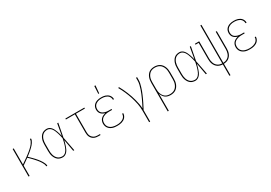

<svg xmlns="http://www.w3.org/2000/svg" viewBox="34 -1832 4431 3135"><g transform="rotate(-30 2250.0 -264.5)"><path d="M77 0V-520H97V-217Q115 -230 133 -242.5Q151 -255 169.5 -267.5Q188 -280 205.5 -293Q223 -306 241 -319.5Q259 -333 276 -347Q293 -361 309.5 -375.5Q326 -390 341.5 -406Q357 -422 370 -439.5Q383 -457 393 -477.5Q403 -498 403 -520H423Q423 -500 415.5 -482Q408 -464 397 -447.5Q386 -431 373 -416Q360 -401 346 -387.5Q332 -374 317.5 -361Q303 -348 288 -335.5Q273 -323 257.5 -311Q242 -299 226 -287Q242 -272 258 -256Q274 -240 290 -224Q306 -208 321 -191.5Q336 -175 350 -157.5Q364 -140 377.5 -122Q391 -104 402 -84.5Q413 -65 422 -43.5Q431 -22 431 0H411Q411 -22 402.5 -42.5Q394 -63 383 -81.5Q372 -100 359 -117.5Q346 -135 332 -151.5Q318 -168 303.5 -184Q289 -200 274 -216Q259 -232 243.5 -247Q228 -262 212 -277Q183 -256 154.5 -235.5Q126 -215 97 -195V0Z M722 8Q698 8 673.5 1.5Q649 -5 629.5 -20.5Q610 -36 596.5 -57.5Q583 -79 575 -102.5Q567 -126 564 -150.5Q561 -175 561 -200V-320Q561 -345 564 -369.5Q567 -394 575 -417.5Q583 -441 596.5 -462.5Q610 -484 629.5 -499.5Q649 -515 673.5 -521.5Q698 -528 722 -528Q747 -528 769 -516Q791 -504 806.5 -484.5Q822 -465 832.5 -443Q843 -421 851.5 -398Q860 -375 866.5 -351.5Q873 -328 879 -304Q889 -358 898 -412Q907 -466 917 -520H937Q924 -456 912.5 -392Q901 -328 888 -264Q902 -198 914 -132Q926 -66 939 0H919Q909 -56 899 -112Q889 -168 879 -223Q873 -199 866.5 -175Q860 -151 852 -127Q844 -103 833.5 -80Q823 -57 807.5 -37.5Q792 -18 769.5 -5Q747 8 722 8ZM722 -10Q742 -10 760 -19.5Q778 -29 791 -43.5Q804 -58 813.5 -75.5Q823 -93 830 -111.5Q837 -130 843 -149Q849 -168 854 -187Q859 -206 863 -225Q867 -244 871 -264Q866 -289 860 -314Q854 -339 846.5 -363.5Q839 -388 829.5 -412Q820 -436 806 -458Q792 -480 770 -495Q748 -510 722 -510Q700 -510 678 -503.5Q656 -497 639 -482.5Q622 -468 610.5 -448.5Q599 -429 592.5 -408Q586 -387 583.5 -364.5Q581 -342 581 -320V-200Q581 -178 583.5 -155.5Q586 -133 592.5 -112Q599 -91 610.5 -71.5Q622 -52 639 -37.5Q656 -23 678 -16.5Q700 -10 722 -10Z M1395 0Q1374 0 1353.5 -3.5Q1333 -7 1314.5 -16Q1296 -25 1281 -40Q1266 -55 1256.5 -74Q1247 -93 1243.5 -113.5Q1240 -134 1240 -155V-502H1071V-520H1429V-502H1260V-155Q1260 -136 1263 -118Q1266 -100 1274 -83.5Q1282 -67 1295 -54Q1308 -41 1324 -32.5Q1340 -24 1358.5 -21Q1377 -18 1395 -18H1434V0Z M1747 8Q1725 8 1702.5 5.5Q1680 3 1659 -4.5Q1638 -12 1619.5 -24.5Q1601 -37 1587.5 -54.5Q1574 -72 1567.5 -94Q1561 -116 1561 -138Q1561 -162 1569 -185.5Q1577 -209 1594 -226.5Q1611 -244 1633 -254.5Q1655 -265 1679 -271Q1658 -276 1638.5 -286.5Q1619 -297 1604.5 -313Q1590 -329 1583.5 -350Q1577 -371 1577 -393Q1577 -413 1582.5 -433Q1588 -453 1600.5 -469.5Q1613 -486 1630 -497.5Q1647 -509 1666.5 -516Q1686 -523 1706.5 -525.5Q1727 -528 1747 -528Q1767 -528 1786.5 -526Q1806 -524 1825 -517.5Q1844 -511 1861 -500.5Q1878 -490 1890.5 -474.5Q1903 -459 1910 -440Q1917 -421 1917 -401V-397H1897V-400Q1897 -418 1891 -434.5Q1885 -451 1874 -464.5Q1863 -478 1847.5 -487Q1832 -496 1815.5 -501Q1799 -506 1781.5 -508Q1764 -510 1747 -510Q1729 -510 1711 -508Q1693 -506 1676 -500Q1659 -494 1644 -484Q1629 -474 1618 -460Q1607 -446 1602 -428Q1597 -410 1597 -392Q1597 -374 1602 -356.5Q1607 -339 1618.5 -325.5Q1630 -312 1646 -303Q1662 -294 1679 -288.5Q1696 -283 1714 -281Q1732 -279 1750 -279H1802V-261H1750Q1730 -261 1710.5 -259Q1691 -257 1672 -251.5Q1653 -246 1635.5 -236Q1618 -226 1605 -211Q1592 -196 1586.5 -177Q1581 -158 1581 -138Q1581 -118 1586.5 -99Q1592 -80 1604.5 -64Q1617 -48 1633.5 -37.5Q1650 -27 1669 -21Q1688 -15 1707.5 -12.5Q1727 -10 1747 -10Q1766 -10 1784.5 -12Q1803 -14 1821 -19Q1839 -24 1856 -33Q1873 -42 1886 -55.5Q1899 -69 1906 -86.5Q1913 -104 1913 -123V-125H1933V-122Q1933 -101 1925 -81Q1917 -61 1903 -45Q1889 -29 1870 -18.5Q1851 -8 1831 -2Q1811 4 1789.5 6Q1768 8 1747 8ZM1738 -600 1746 -744H1768L1755 -600Z M2226 215V0Q2226 -68 2212.5 -135.5Q2199 -203 2178 -268.5Q2157 -334 2129.5 -397Q2102 -460 2068 -519L2085 -528Q2107 -490 2125.5 -451Q2144 -412 2160.5 -371.5Q2177 -331 2191 -290Q2205 -249 2216 -207Q2227 -165 2235 -122Q2243 -79 2245 -35Q2263 -70 2280.5 -104.5Q2298 -139 2314 -174Q2330 -209 2345 -245Q2360 -281 2372 -317.5Q2384 -354 2393.5 -391.5Q2403 -429 2403 -468V-520H2423V-468Q2423 -436 2416 -405.5Q2409 -375 2400 -344.5Q2391 -314 2380 -284.5Q2369 -255 2356.5 -226Q2344 -197 2331 -168.5Q2318 -140 2304 -112Q2290 -84 2275.5 -56Q2261 -28 2246 0V215Z M2577 215V-320Q2577 -346 2580.5 -371.5Q2584 -397 2593 -421Q2602 -445 2617 -466Q2632 -487 2653.5 -501.5Q2675 -516 2700 -522Q2725 -528 2751 -528Q2777 -528 2802.5 -522Q2828 -516 2850 -502Q2872 -488 2888 -467Q2904 -446 2913.5 -422Q2923 -398 2927 -372Q2931 -346 2931 -320V-200Q2931 -174 2927.5 -148.5Q2924 -123 2914.5 -99Q2905 -75 2889.5 -54Q2874 -33 2852.5 -18.5Q2831 -4 2805.5 2Q2780 8 2754 8Q2728 8 2702 1.5Q2676 -5 2655 -21Q2634 -37 2619.5 -59.5Q2605 -82 2597 -107V215ZM2751 -10Q2774 -10 2797.5 -15.5Q2821 -21 2840.5 -34Q2860 -47 2874 -66.5Q2888 -86 2896.5 -108Q2905 -130 2908 -153Q2911 -176 2911 -200V-320Q2911 -344 2908 -367Q2905 -390 2896.5 -412Q2888 -434 2874 -453.5Q2860 -473 2840.5 -486Q2821 -499 2797.5 -504.5Q2774 -510 2751 -510Q2728 -510 2705 -504.5Q2682 -499 2663.5 -485.5Q2645 -472 2631.5 -452.5Q2618 -433 2610 -411Q2602 -389 2599.5 -366Q2597 -343 2597 -320V-200Q2597 -177 2599.5 -154Q2602 -131 2610 -109Q2618 -87 2631.5 -67.5Q2645 -48 2663.5 -34.5Q2682 -21 2705 -15.5Q2728 -10 2751 -10Z M3222 8Q3198 8 3173.5 1.5Q3149 -5 3129.5 -20.5Q3110 -36 3096.5 -57.5Q3083 -79 3075 -102.5Q3067 -126 3064 -150.5Q3061 -175 3061 -200V-320Q3061 -345 3064 -369.5Q3067 -394 3075 -417.5Q3083 -441 3096.5 -462.5Q3110 -484 3129.5 -499.5Q3149 -515 3173.5 -521.5Q3198 -528 3222 -528Q3247 -528 3269 -516Q3291 -504 3306.5 -484.5Q3322 -465 3332.5 -443Q3343 -421 3351.5 -398Q3360 -375 3366.5 -351.5Q3373 -328 3379 -304Q3389 -358 3398 -412Q3407 -466 3417 -520H3437Q3424 -456 3412.5 -392Q3401 -328 3388 -264Q3402 -198 3414 -132Q3426 -66 3439 0H3419Q3409 -56 3399 -112Q3389 -168 3379 -223Q3373 -199 3366.5 -175Q3360 -151 3352 -127Q3344 -103 3333.5 -80Q3323 -57 3307.5 -37.5Q3292 -18 3269.5 -5Q3247 8 3222 8ZM3222 -10Q3242 -10 3260 -19.5Q3278 -29 3291 -43.5Q3304 -58 3313.5 -75.5Q3323 -93 3330 -111.5Q3337 -130 3343 -149Q3349 -168 3354 -187Q3359 -206 3363 -225Q3367 -244 3371 -264Q3366 -289 3360 -314Q3354 -339 3346.5 -363.5Q3339 -388 3329.5 -412Q3320 -436 3306 -458Q3292 -480 3270 -495Q3248 -510 3222 -510Q3200 -510 3178 -503.5Q3156 -497 3139 -482.5Q3122 -468 3110.5 -448.5Q3099 -429 3092.5 -408Q3086 -387 3083.5 -364.5Q3081 -342 3081 -320V-200Q3081 -178 3083.5 -155.5Q3086 -133 3092.5 -112Q3099 -91 3110.5 -71.5Q3122 -52 3139 -37.5Q3156 -23 3178 -16.5Q3200 -10 3222 -10Z M3740 215V0Q3716 -1 3692.5 -7Q3669 -13 3649 -26.5Q3629 -40 3614 -59Q3599 -78 3590 -100.5Q3581 -123 3577.5 -147Q3574 -171 3574 -195V-502H3514V-520H3594V-195Q3594 -173 3597 -152Q3600 -131 3607.5 -110.5Q3615 -90 3628 -72.5Q3641 -55 3659 -43Q3677 -31 3698 -25Q3719 -19 3740 -18V-735H3760V-18Q3781 -19 3802 -25Q3823 -31 3841 -43Q3859 -55 3872 -72.5Q3885 -90 3892.5 -110.5Q3900 -131 3903 -152Q3906 -173 3906 -195V-520H3926V-195Q3926 -171 3922.5 -147Q3919 -123 3910 -100.5Q3901 -78 3886 -59Q3871 -40 3851 -26.5Q3831 -13 3807.5 -7Q3784 -1 3760 0V215Z M4247 8Q4225 8 4202.5 5.5Q4180 3 4159 -4.5Q4138 -12 4119.5 -24.5Q4101 -37 4087.5 -54.5Q4074 -72 4067.5 -94Q4061 -116 4061 -138Q4061 -162 4069 -185.5Q4077 -209 4094 -226.5Q4111 -244 4133 -254.5Q4155 -265 4179 -271Q4158 -276 4138.5 -286.5Q4119 -297 4104.5 -313Q4090 -329 4083.5 -350Q4077 -371 4077 -393Q4077 -413 4082.5 -433Q4088 -453 4100.5 -469.5Q4113 -486 4130 -497.5Q4147 -509 4166.5 -516Q4186 -523 4206.5 -525.5Q4227 -528 4247 -528Q4267 -528 4286.5 -526Q4306 -524 4325 -517.5Q4344 -511 4361 -500.5Q4378 -490 4390.5 -474.5Q4403 -459 4410 -440Q4417 -421 4417 -401V-397H4397V-400Q4397 -418 4391 -434.5Q4385 -451 4374 -464.5Q4363 -478 4347.5 -487Q4332 -496 4315.5 -501Q4299 -506 4281.5 -508Q4264 -510 4247 -510Q4229 -510 4211 -508Q4193 -506 4176 -500Q4159 -494 4144 -484Q4129 -474 4118 -460Q4107 -446 4102 -428Q4097 -410 4097 -392Q4097 -374 4102 -356.5Q4107 -339 4118.5 -325.5Q4130 -312 4146 -303Q4162 -294 4179 -288.5Q4196 -283 4214 -281Q4232 -279 4250 -279H4302V-261H4250Q4230 -261 4210.5 -259Q4191 -257 4172 -251.5Q4153 -246 4135.5 -236Q4118 -226 4105 -211Q4092 -196 4086.5 -177Q4081 -158 4081 -138Q4081 -118 4086.5 -99Q4092 -80 4104.5 -64Q4117 -48 4133.5 -37.5Q4150 -27 4169 -21Q4188 -15 4207.5 -12.5Q4227 -10 4247 -10Q4266 -10 4284.5 -12Q4303 -14 4321 -19Q4339 -24 4356 -33Q4373 -42 4386 -55.5Q4399 -69 4406 -86.5Q4413 -104 4413 -123V-125H4433V-122Q4433 -101 4425 -81Q4417 -61 4403 -45Q4389 -29 4370 -18.5Q4351 -8 4331 -2Q4311 4 4289.5 6Q4268 8 4247 8Z"/></g></svg>

Font: Iosevka Curly Slab Thin
Style: Regular
Weight: 100
Monospace: yes
Designer: Belleve Invis
Foundry: Belleve Invis
Version: Version 22.1.2; ttfautohint (v1.8.4)